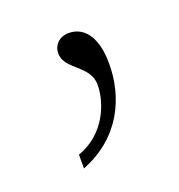

<svg xmlns="http://www.w3.org/2000/svg" viewBox="-59 -124 306 329"><g transform="rotate(-20 94.0 40.5)"><path d="M43 154C117 125 145 61 145 0C145 -55 121 -73 98 -73C80 -73 69 -61 69 -46C69 -16 114 -9 114 27C114 61 94 111 43 129Z"/></g></svg>

Font: Noto Serif Devanagari Condensed Thin
Style: Regular
Weight: 100
Width: 3
Designer: Universal Thirst, Indian Type Foundry and the Monotype Design Team
Foundry: Monotype Imaging Inc.
Version: Version 2.004